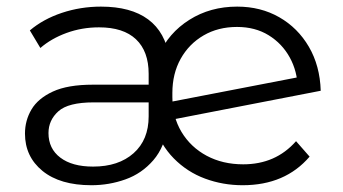

<svg xmlns="http://www.w3.org/2000/svg" viewBox="-20 -550 1027 575"><path d="M253.7 4.7Q159.9 4.7 107.3 -38.1Q54.8 -81 54.8 -149.9Q54.8 -189.2 74.3 -222.2Q93.8 -255.2 138.3 -275.8Q182.8 -296.4 258.1 -296.4H436.8V-243.4H260.5Q184.4 -243.4 154.8 -216.7Q125.2 -190 125.2 -151.5Q125.2 -104.8 160.6 -78Q195.9 -51.1 258.8 -51.1Q335 -51.1 380.1 -91.2Q425.2 -131.3 425.2 -201.4V-328.9Q425.2 -396.3 387.4 -432.2Q349.7 -468.1 276.5 -468.1Q225.3 -468.1 179.2 -451.3Q133.2 -434.4 100.9 -406.3L69.4 -458.9Q109.2 -492.7 165.3 -511.5Q221.4 -530.2 282.3 -530.2Q372.1 -530.2 423.7 -491.9Q475.3 -453.6 487.1 -377.8L455.2 -384.5Q484.6 -451.3 547.2 -490.7Q609.7 -530.2 690.3 -530.2Q760.7 -530.2 816.3 -498.4Q871.9 -466.6 905 -409.9Q938.2 -353.1 940.5 -278.2L486.7 -190.1L481.9 -243.2L898.3 -323.6L871.7 -285.8Q870.6 -336.4 847.8 -377.9Q824.9 -419.5 784.6 -444.4Q744.3 -469.3 689.8 -469.3Q633.1 -469.3 589.6 -443.9Q546.1 -418.6 521.1 -374Q496.2 -329.3 496.2 -271.5V-259.6Q496.2 -200.5 523.6 -154.8Q551.1 -109.2 599 -83.5Q646.9 -57.9 708.4 -57.9Q756.9 -57.9 796.3 -75.1Q835.7 -92.3 866.6 -127.2L907.2 -80.9Q833.9 4.7 706.7 4.7Q647.5 4.7 594.1 -15.1Q540.6 -34.9 500.4 -75.7Q460.2 -116.5 439.4 -179.4L483.6 -177.9Q474 -110.4 439.3 -70.3Q404.7 -30.2 355.7 -12.8Q306.8 4.7 253.7 4.7Z"/></svg>

Font: Montserrat Alternates Thin
Style: Regular
Weight: 100
Designer: Julieta Ulanovsky
Foundry: Julieta Ulanovsky
Version: Version 9.000